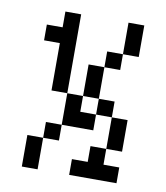

<svg xmlns="http://www.w3.org/2000/svg" viewBox="-74 -687 647 749"><g transform="rotate(10 250.0 -312.5)"><path d="M187.5 -312.5H125V-500H62.5V-562.5H125V-625H187.5ZM62.5 -125H125V0H62.5ZM125 -187.5H187.5V-125H125ZM187.5 -312.5H250V-250H312.5V-187.5H187.5ZM250 -62.5H312.5V-125H375V-62.5H437.5V0H250ZM250 -437.5H312.5V-312.5H250ZM312.5 -312.5H375V-250H312.5ZM312.5 -500H375V-437.5H312.5ZM375 -250H437.5V-125H375ZM375 -625H437.5V-500H375Z"/></g></svg>

Font: 寒蝉点阵体 16px
Style: Regular
Weight: 400
Designer: Designed by Warren2060
Foundry: ChillType
Version: Version 1.000